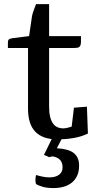

<svg xmlns="http://www.w3.org/2000/svg" viewBox="-20 -682 477 947"><path d="M157.7 181.2Q173.8 186 190.9 189.5Q208 192.9 223.1 192.9Q253.9 192.9 271.2 179.9Q288.6 167 288.6 144.5Q288.6 118.2 275.1 105.5Q261.7 92.8 239.7 89.4Q235.8 89.4 231.4 90.6Q227.1 91.8 221.7 93.3Q215.8 89.4 209.5 87.2Q203.1 85 196.8 82L238.3 -2.9H287.6L260.3 49.3Q285.6 50.8 305.9 55.7Q326.2 60.5 340.3 70.3Q354.5 80.1 362.3 95.9Q370.1 111.8 370.1 135.3Q370.1 163.6 360.6 184.3Q351.1 205.1 334.2 218.8Q317.4 232.4 294.2 239Q271 245.6 244.1 245.6Q213.4 245.6 191.9 239.7Q170.4 233.9 157.7 225.6Q154.8 217.8 154.8 206.1Q154.8 194.3 157.7 181.2ZM136.7 -594.2Q137.7 -604.5 141.4 -616.5Q145 -628.4 148.9 -638.2L157.7 -661.6H222.2V-503.9H379.4V-478.5Q379.4 -467.3 377.4 -460.7Q375.5 -454.1 371.3 -450.7Q367.2 -447.3 360.6 -446.3Q354 -445.3 344.7 -445.3H222.2V-155.8Q222.2 -126.5 227.3 -106Q232.4 -85.4 241.5 -72.8Q250.5 -60.1 263.7 -54.4Q276.9 -48.8 293 -48.8Q298.3 -48.8 305.4 -50Q312.5 -51.3 318.8 -53.2Q326.2 -55.2 333.5 -57.6Q335.4 -73.7 337.4 -89.8Q339.4 -104 341.1 -120.1Q342.8 -136.2 344.7 -150.9L408.7 -155.8L413.6 -23.4Q383.3 -8.3 344.5 -1.5Q305.7 5.4 262.7 5.4Q190.9 5.4 154.5 -32Q118.2 -69.3 118.2 -146V-445.3H19V-471.7Q19 -484.4 24.7 -488.3Q30.3 -492.2 42 -493.7L123.5 -503.9Z"/></svg>

Font: Tienne
Style: Regular
Weight: 400
Designer: vernon adams
Foundry: vernon adams
Version: Version 1.001